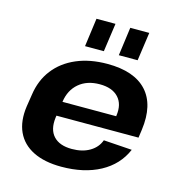

<svg xmlns="http://www.w3.org/2000/svg" viewBox="-112 -855 912 966"><g transform="rotate(15 344.0 -372.5)"><path d="M293 10Q205 10 146 -19.5Q87 -49 61.5 -104.5Q36 -160 47 -238L57 -302Q68 -379 111 -434.5Q154 -490 224 -520Q294 -550 385 -550Q525 -550 590 -479Q655 -408 637 -275L631 -232H175L186 -307H517L492 -279L495 -310Q504 -371 471.5 -406Q439 -441 374 -441Q308 -441 266 -405.5Q224 -370 215 -308L202 -221Q194 -158 225.5 -124Q257 -90 321 -90Q376 -90 414 -112.5Q452 -135 466 -174L614 -164Q578 -80 494.5 -35Q411 10 293 10ZM371 -755 350 -607H252L272 -755ZM547 -755 526 -607H428L448 -755Z"/></g></svg>

Font: Pathway Extreme 28pt
Style: Bold Italic
Weight: 700
Italic angle: -8°
Designer: Eduardo Rodriguez Tunni
Foundry: Eduardo Rodriguez Tunni
Version: Version 1.001;gftools[0.9.26]